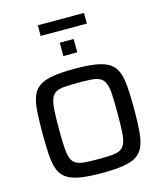

<svg xmlns="http://www.w3.org/2000/svg" viewBox="-146 -1139 1064 1253"><g transform="rotate(-15 386.0 -512.0)"><path d="M386 8Q298 8 240.5 -1.5Q183 -11 149.5 -33.5Q116 -56 100.5 -96Q85 -136 81 -197Q77 -258 77 -344Q77 -430 81 -491Q85 -552 100.5 -592Q116 -632 149.5 -654.5Q183 -677 240.5 -686.5Q298 -696 386 -696Q475 -696 532.5 -686.5Q590 -677 623 -654.5Q656 -632 671.5 -592Q687 -552 691.5 -491Q696 -430 696 -344Q696 -258 691.5 -197Q687 -136 671.5 -96Q656 -56 623 -33.5Q590 -11 532.5 -1.5Q475 8 386 8ZM386 -86Q443 -86 479.5 -89Q516 -92 537 -104.5Q558 -117 568.5 -144.5Q579 -172 581.5 -220Q584 -268 584 -344Q584 -420 581.5 -468Q579 -516 568.5 -543.5Q558 -571 537 -583.5Q516 -596 479.5 -599Q443 -602 386 -602Q330 -602 293.5 -599Q257 -596 235.5 -583.5Q214 -571 204 -543.5Q194 -516 191 -468Q188 -420 188 -344Q188 -268 191 -220Q194 -172 204 -144.5Q214 -117 235.5 -104.5Q257 -92 293.5 -89Q330 -86 386 -86ZM339 -795V-885H433V-795ZM230 -960V-1032H542V-960Z"/></g></svg>

Font: Saira SemiExpanded Medium
Style: Regular
Weight: 500
Width: 6
Designer: Hector Gatti with collaboration of the Omnibus-Type team
Foundry: Omnibus-Type
Version: Version 1.101